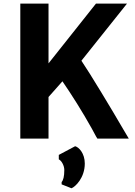

<svg xmlns="http://www.w3.org/2000/svg" viewBox="-20 -763 745 1057"><path d="M303.7 89.8V114.3C317.4 120.6 334 147 334 172.9C334 209 328.1 229.5 319.3 239.3V252L373.5 273.4C394 266.1 446.8 216.3 446.8 137.2C446.8 81.1 414.1 46.9 393.6 42ZM91.8 0H247.1V-229L323.7 -315.4C373 -244.1 434.6 -146.5 485.4 -55.2C502.4 -24.9 507.3 -12.7 516.1 0H689L657.2 -53.7C596.7 -158.2 473.6 -362.3 428.2 -428.7L679.2 -743.2H508.3L247.1 -414.1V-743.2H91.8Z"/></svg>

Font: Merriweather Sans
Style: Bold
Weight: 700
Designer: Eben Sorkin ( eben@eyebytes.com )
Foundry: Eben Sorkin
Version: Version 1.003